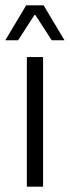

<svg xmlns="http://www.w3.org/2000/svg" viewBox="-28 -702 262 722"><path d="M73 0V-487.5H134V0ZM70.5 -682H136L214 -551.5V-550.5H166.5L105 -645.5H101.5L40 -550.5H-7.5V-551.5Z"/></svg>

Font: Anek Tamil Medium Light
Style: Regular
Weight: 300
Version: Version 1.003